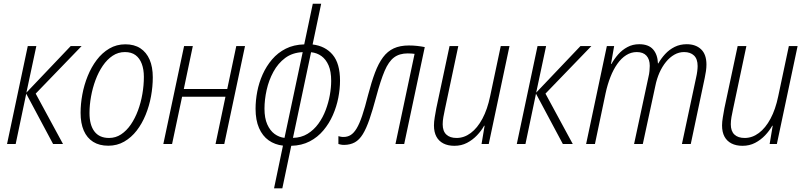

<svg xmlns="http://www.w3.org/2000/svg" viewBox="-20 -780 4362 1040"><path d="M18.1 0 130.4 -530.3H176.8L123 -278.3L362.8 -530.3H421.9L173.3 -272.9L321.3 0H267.6L122.1 -272.5L64.9 0Z M566.4 9.3Q518.1 9.3 484.6 -11.7Q451.2 -32.7 433.8 -72.5Q416.5 -112.3 416.5 -168.5Q416.5 -216.8 426 -268.3Q435.5 -319.8 455.1 -368.2Q474.6 -416.5 503.9 -455.3Q533.2 -494.1 572.3 -517.1Q611.3 -540 659.2 -540Q707 -540 740 -518.6Q772.9 -497.1 790.3 -457.3Q807.6 -417.5 807.6 -361.3Q807.6 -311 798.1 -258.8Q788.6 -206.5 769 -158.4Q749.5 -110.4 720.5 -72.8Q691.4 -35.2 652.8 -12.9Q614.3 9.3 566.4 9.3ZM570.8 -32.7Q606.4 -32.7 636 -52.2Q665.5 -71.8 688.5 -105.2Q711.4 -138.7 727.3 -181.4Q743.2 -224.1 751.2 -271Q759.3 -317.9 759.3 -363.8Q759.3 -403.8 748 -434.1Q736.8 -464.4 714.4 -481.2Q691.9 -498 656.7 -498Q620.1 -498 590.1 -478Q560.1 -458 536.6 -423.6Q513.2 -389.2 497.3 -346.2Q481.4 -303.2 473.1 -257.1Q464.8 -210.9 464.8 -167.5Q464.8 -103 491.5 -67.9Q518.1 -32.7 570.8 -32.7Z M864.7 0 977.1 -530.3H1024.4L975.6 -297.9H1210.9L1259.8 -530.3H1307.1L1194.8 0H1147.5L1201.2 -255.9H966.3L912.1 0Z M1464.4 240.2 1512.7 8.8Q1468.8 3.9 1435.3 -19.8Q1401.9 -43.5 1383.1 -86.4Q1364.3 -129.4 1364.3 -190.9Q1364.3 -235.8 1373.5 -284.2Q1382.8 -332.5 1402.8 -377.2Q1422.9 -421.9 1453.9 -458.3Q1484.9 -494.6 1528.1 -516.4Q1571.3 -538.1 1627.9 -539.6L1674.3 -759.8H1719.7L1673.3 -539.1Q1742.2 -530.8 1782 -483.4Q1821.8 -436 1821.8 -342.8Q1821.8 -298.8 1812.5 -250.7Q1803.2 -202.6 1783.2 -157Q1763.2 -111.3 1731.9 -74Q1700.7 -36.6 1657.5 -14.2Q1614.3 8.3 1557.6 9.8L1509.3 240.2ZM1521 -33.2 1619.6 -497.6Q1564 -495.1 1524.9 -466.1Q1485.8 -437 1460.9 -391.1Q1436 -345.2 1424.3 -292.7Q1412.6 -240.2 1412.6 -191.4Q1412.6 -140.1 1427.7 -106.2Q1442.9 -72.3 1467.3 -54.4Q1491.7 -36.6 1521 -33.2ZM1566.9 -33.2Q1611.8 -34.2 1646 -55.2Q1680.2 -76.2 1704.6 -109.9Q1729 -143.6 1744.1 -183.8Q1759.3 -224.1 1766.6 -265.1Q1773.9 -306.2 1773.9 -341.8Q1773.9 -393.1 1759.8 -425.8Q1745.6 -458.5 1721.4 -476.1Q1697.3 -493.7 1665 -497.1Z M1844.7 4.9Q1835 4.9 1826.9 3.4Q1818.8 2 1813 0V-42.5Q1818.4 -41 1825 -39.6Q1831.5 -38.1 1840.8 -38.1Q1862.3 -38.1 1879.4 -48.6Q1896.5 -59.1 1911.6 -84Q1926.8 -108.9 1941.9 -153.6Q1957 -198.2 1974.1 -266.6Q1992.2 -335.9 2011.2 -386.5Q2030.3 -437 2054.7 -469.7Q2079.1 -502.4 2113 -518.1Q2147 -533.7 2194.8 -533.7Q2218.8 -533.7 2240.2 -531.2Q2261.7 -528.8 2280.8 -524.9L2169.4 0H2122.1L2225.6 -488.3Q2218.3 -489.3 2208.7 -490Q2199.2 -490.7 2188 -490.7Q2143.6 -490.7 2114.3 -468.8Q2085 -446.8 2063.2 -395.5Q2041.5 -344.2 2018.1 -256.8Q1998.5 -183.6 1981.2 -133.5Q1963.9 -83.5 1945.1 -53Q1926.3 -22.5 1901.9 -9Q1877.4 4.4 1844.7 4.9Z M2441.4 9.8Q2406.7 9.8 2381.8 -2.9Q2356.9 -15.6 2343.8 -40Q2330.6 -64.5 2330.6 -100.6Q2330.6 -119.6 2334.7 -144.5Q2338.9 -169.4 2343.3 -193.4L2415 -530.3H2462.4L2390.1 -189Q2385.3 -166.5 2381.6 -145.8Q2377.9 -125 2377.9 -106.9Q2377.9 -69.8 2397.5 -51.3Q2417 -32.7 2453.1 -32.7Q2494.1 -32.7 2530 -59.6Q2565.9 -86.4 2593 -137Q2620.1 -187.5 2634.8 -258.3L2692.4 -530.3H2739.7L2627.4 0H2588.4L2605 -99.1H2602.5Q2587.4 -71.8 2563.7 -46.9Q2540 -22 2509.5 -6.1Q2479 9.8 2441.4 9.8Z M2779.3 0 2891.6 -530.3H2938L2884.3 -278.3L3124 -530.3H3183.1L2934.6 -272.9L3082.5 0H3028.8L2883.3 -272.5L2826.2 0Z M3154.8 0 3267.1 -530.3H3306.6L3289.6 -433.6H3292Q3307.1 -460.9 3328.6 -485.4Q3350.1 -509.8 3378.7 -525.1Q3407.2 -540.5 3442.4 -540.5Q3492.7 -540.5 3517.3 -512.7Q3542 -484.9 3543.9 -436.5H3545.9Q3561 -463.4 3583 -487.3Q3605 -511.2 3634.3 -525.9Q3663.6 -540.5 3699.7 -540.5Q3748.5 -540.5 3777.6 -512.9Q3806.6 -485.4 3806.6 -430.2Q3806.6 -414.1 3804 -395.3Q3801.3 -376.5 3797.4 -358.4L3721.7 0H3673.8L3750.5 -359.4Q3754.9 -378.4 3756.8 -394.3Q3758.8 -410.2 3758.8 -422.4Q3758.8 -460.4 3739.3 -479.2Q3719.7 -498 3685.5 -498Q3657.7 -498 3632.8 -483.9Q3607.9 -469.7 3587.4 -444.6Q3566.9 -419.4 3552.2 -386.5Q3537.6 -353.5 3529.8 -314.9L3461.9 0H3414.6L3492.2 -361.8Q3496.6 -379.4 3498 -395.5Q3499.5 -411.6 3499.5 -423.3Q3499.5 -458.5 3481.7 -478.3Q3463.9 -498 3429.2 -498Q3398.4 -498 3371.8 -481.2Q3345.2 -464.4 3323.7 -433.8Q3302.2 -403.3 3286.4 -362.8Q3270.5 -322.3 3260.3 -274.9L3202.6 0Z M4002 9.8Q3967.3 9.8 3942.4 -2.9Q3917.5 -15.6 3904.3 -40Q3891.1 -64.5 3891.1 -100.6Q3891.1 -119.6 3895.3 -144.5Q3899.4 -169.4 3903.8 -193.4L3975.6 -530.3H4022.9L3950.7 -189Q3945.8 -166.5 3942.1 -145.8Q3938.5 -125 3938.5 -106.9Q3938.5 -69.8 3958 -51.3Q3977.5 -32.7 4013.7 -32.7Q4054.7 -32.7 4090.6 -59.6Q4126.5 -86.4 4153.6 -137Q4180.7 -187.5 4195.3 -258.3L4252.9 -530.3H4300.3L4188 0H4148.9L4165.5 -99.1H4163.1Q4147.9 -71.8 4124.3 -46.9Q4100.6 -22 4070.1 -6.1Q4039.6 9.8 4002 9.8Z"/></svg>

Font: Open Sans SemiCondensed Light
Style: Italic
Weight: 300
Width: 4
Italic angle: -12°
Designer: Monotype Design Team
Foundry: Monotype Imaging Inc.
Version: Version 3.000